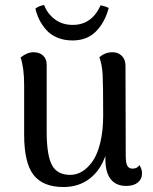

<svg xmlns="http://www.w3.org/2000/svg" viewBox="-20 -731 610 765"><path d="M269 -569.8Q235.4 -569.8 208.5 -581.1Q181.6 -592.3 164.6 -611.6Q147.5 -630.9 137 -651.9Q126.5 -672.9 121.1 -696.8Q135.3 -708 155.8 -710.9Q168.9 -676.3 198.5 -654.1Q228 -631.8 270 -631.8Q345.7 -631.8 380.9 -710Q398.9 -706.5 413.1 -699.2Q397.9 -641.6 362.3 -605.7Q326.7 -569.8 269 -569.8ZM535.2 -73.2Q545.9 -57.6 545.9 -40Q545.9 -17.6 529.3 -3.9Q512.7 9.8 482.9 9.8Q442.4 9.8 421.1 -17.1Q399.9 -43.9 399.9 -97.2V-109.9Q378.9 -50.3 335.7 -18.1Q292.5 14.2 232.9 14.2Q151.4 14.2 113.8 -33.9Q76.2 -82 76.2 -194.8V-391.1Q76.2 -461.4 62 -502Q88.4 -522.9 113.8 -522.9Q136.7 -522.9 151.4 -509.8Q166 -496.6 166 -473.1V-207Q166 -113.3 186.8 -73.7Q207.5 -34.2 259.8 -34.2Q284.7 -34.2 307.1 -47.6Q329.6 -61 348.9 -88.4Q368.2 -115.7 379.6 -162.8Q391.1 -210 391.1 -271Q391.1 -396 388.9 -434.6Q386.7 -473.1 376 -502.9Q398.9 -522.9 428.2 -522.9Q450.7 -522.9 465.3 -508.5Q480 -494.1 480 -469.2L481 -109.9Q481 -82 487.3 -70.6Q493.7 -59.1 507.8 -59.1Q527.3 -59.1 535.2 -73.2Z"/></svg>

Font: Arima Madurai Medium
Style: Regular
Weight: 500
Designer: Joana Correia and Natanael Gama
Foundry: NDISCOVER
Version: Version 1.019;PS 001.019;hotconv 1.0.88;makeotf.lib2.5.64775